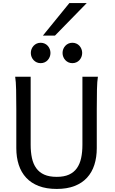

<svg xmlns="http://www.w3.org/2000/svg" viewBox="-20 -1209 743 1241"><path d="M612.8 -712.9Q607.9 -683.6 606.7 -630.1Q605.5 -576.7 605.5 -500.5V-251.5Q605.5 -191.9 589.8 -143.3Q574.2 -94.7 542.2 -60.1Q510.3 -25.4 461.4 -6.6Q412.6 12.2 346.7 12.2Q279.8 12.2 230.7 -6.6Q181.6 -25.4 149.4 -60.1Q117.2 -94.7 101.3 -143.3Q85.4 -191.9 85.4 -251.5V-500.5Q85.4 -572.8 84.2 -628.2Q83 -683.6 78.1 -712.9H178.2V-273.4Q178.2 -225.6 186.5 -187.3Q194.8 -148.9 214.4 -121.8Q233.9 -94.7 266.1 -80.3Q298.3 -65.9 346.7 -65.9Q394 -65.9 425.8 -80.3Q457.5 -94.7 476.8 -121.8Q496.1 -148.9 504.4 -187.3Q512.7 -225.6 512.7 -273.4V-712.9ZM179.2 -866.7Q179.2 -880.4 184.1 -892.3Q189 -904.3 197.5 -913.3Q206.1 -922.4 217.5 -927.5Q229 -932.6 242.7 -932.6Q256.3 -932.6 268.1 -927.5Q279.8 -922.4 288.1 -913.3Q296.4 -904.3 301.3 -892.3Q306.2 -880.4 306.2 -866.7Q306.2 -853 301.3 -841.1Q296.4 -829.1 288.1 -820.1Q279.8 -811 268.1 -805.9Q256.3 -800.8 242.7 -800.8Q229 -800.8 217.5 -805.9Q206.1 -811 197.5 -820.1Q189 -829.1 184.1 -841.1Q179.2 -853 179.2 -866.7ZM384.3 -866.7Q384.3 -880.4 389.2 -892.3Q394 -904.3 402.6 -913.3Q411.1 -922.4 422.6 -927.5Q434.1 -932.6 447.8 -932.6Q461.4 -932.6 473.1 -927.5Q484.9 -922.4 493.2 -913.3Q501.5 -904.3 506.3 -892.3Q511.2 -880.4 511.2 -866.7Q511.2 -853 506.3 -841.1Q501.5 -829.1 493.2 -820.1Q484.9 -811 473.1 -805.9Q461.4 -800.8 447.8 -800.8Q434.1 -800.8 422.6 -805.9Q411.1 -811 402.6 -820.1Q394 -829.1 389.2 -841.1Q384.3 -853 384.3 -866.7ZM540.5 -1189 335.4 -979H257.3L428.2 -1189Z"/></svg>

Font: Andika Viet
Style: Regular
Weight: 400
Designer: Victor Gaultney, Annie Olsen, Julie Remington, Don Collingsworth, Eric Hays, Becca Hirsbrunner
Foundry: SIL International
Version: Version 5.000